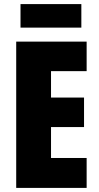

<svg xmlns="http://www.w3.org/2000/svg" viewBox="-20 -917 483 937"><path d="M402.8 0H59.1V-713.9H402.8V-569.8H229V-440.9H390.1V-296.9H229V-146H402.8ZM377 -897V-782.2H80.1V-897Z"/></svg>

Font: Open Sans Condensed ExtraBold
Style: Regular
Weight: 800
Width: 3
Designer: Monotype Design Team
Foundry: Monotype Imaging Inc.
Version: Version 3.000; ttfautohint (v1.8.4)